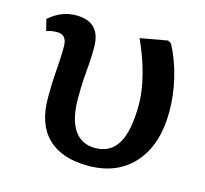

<svg xmlns="http://www.w3.org/2000/svg" viewBox="-83 -611 766 718"><g transform="rotate(15 300.0 -252.0)"><path d="M315 14Q213 14 159 -38.5Q105 -91 105 -192Q105 -240 107 -272Q109 -304 111 -331.5Q113 -359 113 -394Q113 -439 75 -439Q53 -439 34 -432L23 -476Q70 -518 128 -518Q223 -518 223 -420Q223 -381 220.5 -352.5Q218 -324 216 -293.5Q214 -263 214 -220Q214 -140 242 -98.5Q270 -57 323 -57Q383 -57 411.5 -106Q440 -155 440 -256Q440 -308 423.5 -371.5Q407 -435 378 -497L484 -516L497 -508Q526 -453 541.5 -388.5Q557 -324 557 -261Q557 -132 492.5 -59Q428 14 315 14Z"/></g></svg>

Font: Literata Medium
Style: Regular
Weight: 500
Designer: Latin by Veronika Burian and Jose Scaglione. Greek by Irene Vlachou. Cyrillic by Vera Evstafieva.
Foundry: TypeTogether
Version: Version 3.103; ttfautohint (v1.8.4.7-5d5b);gftools[0.9.29]